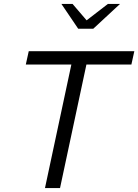

<svg xmlns="http://www.w3.org/2000/svg" viewBox="-20 -962 707 982"><path d="M210 0 345 -632H112L127 -700H667L652 -632H422L287 0ZM380 -815 294 -942H351L423 -858L532 -942H594L457 -815Z"/></svg>

Font: Red Hat Mono
Style: Italic
Weight: 400
Italic angle: -12°
Monospace: yes
Designer: Pentagram, MCKL
Foundry: MCKL
Version: Version 1.030